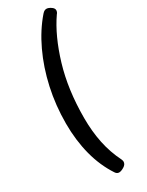

<svg xmlns="http://www.w3.org/2000/svg" viewBox="-255 -821 819 1069"><g transform="rotate(-30 155.0 -287.0)"><path d="M162 209Q148 209 139 195Q90 121 65.5 27.5Q41 -66 41 -175Q41 -291 65 -400Q89 -509 133.5 -603.5Q178 -698 239 -768Q247 -777 253.5 -780Q260 -783 266 -783Q278 -783 294 -772.5Q310 -762 310 -749Q310 -743 307.5 -737Q305 -731 301 -727Q233 -629 188.5 -481Q144 -333 144 -151Q144 -65 159.5 10Q175 85 209 153Q211 157 212 161.5Q213 166 213 168Q213 186 194 197.5Q175 209 162 209Z"/></g></svg>

Font: Asap Condensed Condensed SemiBold
Style: Italic
Weight: 600
Width: 3
Italic angle: -6°
Designer: Pablo Cosgaya
Foundry: Omnibus-Type
Version: Version 3.001; ttfautohint (v1.8.4.7-5d5b)